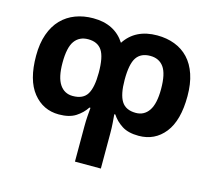

<svg xmlns="http://www.w3.org/2000/svg" viewBox="-111 -691 1183 1067"><g transform="rotate(15 480.5 -158.0)"><path d="M45 -273Q45 -344 64 -397.5Q83 -451 117 -486Q151 -521 197.5 -538.5Q244 -556 299 -556Q423 -556 482 -464Q542 -556 667 -556Q722 -556 768 -538.5Q814 -521 847 -486Q880 -451 898 -397.5Q916 -344 916 -273Q916 -133 859.5 -61.5Q803 10 710 10Q650 10 613.5 -13.5Q577 -37 555 -71H549Q551 -48 553 -21.5Q555 5 555 37V240H406V37Q406 5 408 -21.5Q410 -48 412 -71H406Q384 -37 347.5 -13.5Q311 10 251 10Q160 10 102.5 -61.5Q45 -133 45 -273ZM197 -273Q197 -189 224 -149Q251 -109 299 -109Q359 -109 382.5 -148Q406 -187 406 -271Q406 -362 381 -399Q356 -436 302 -436Q251 -436 224 -398.5Q197 -361 197 -273ZM555 -271Q555 -187 579.5 -148Q604 -109 662 -109Q710 -109 737 -149Q764 -189 764 -273Q764 -361 737 -398.5Q710 -436 659 -436Q605 -436 580 -399Q555 -362 555 -271Z"/></g></svg>

Font: BC Sans
Style: Bold
Weight: 700
Designer: Monotype Design Team
Province of B.C.
Foundry: Monotype Imaging Inc.
Version: Version 2.000;GOOG;noto-source:20170915:90ef993387c0